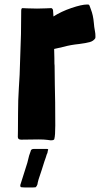

<svg xmlns="http://www.w3.org/2000/svg" viewBox="-20 -619 455 851"><path d="M151 -1 74 0Q59 0 59 -12Q59 -16 59.5 -39Q60 -62 60 -118Q60 -175 63.5 -228Q67 -281 67 -287L73 -468L74 -571Q74 -582 79 -583Q84 -583 101 -582Q118 -581 144 -581Q164 -581 183.5 -582Q203 -583 207 -583Q210 -583 212.5 -579.5Q215 -576 215 -574L217 -546Q251 -568 296.5 -583.5Q342 -599 366 -599Q372 -599 374 -598Q376 -597 378.5 -589.5Q381 -582 383 -577Q393 -552 396 -517Q397 -501 401 -480Q403 -471 403 -458Q403 -450 402 -449Q394 -437 378 -432.5Q362 -428 331 -424Q292 -420 264 -412L220 -402L221 -362Q221 -329 222 -328L223 -243Q225 -177 225 -63Q225 -19 221 -4Q221 3 205 3Q204 3 189.5 1Q175 -1 151 -1ZM76 211Q72 211 71 209Q70 207 70 204.5Q70 202 70 201L101 103L109 71L116 51Q117 41 131 41H187Q197 41 192 49Q191 60 187 66Q186 70 183 79Q180 88 177 96L165 134Q156 163 151 176Q146 194 146 198Q143 207 138 211Q135 212 108 212Q81 212 76 211Z"/></svg>

Font: Barriecito
Style: Regular
Weight: 400
Designer: Pablo Cosgaya & Sergio Jiménez
Foundry: Pablo Cosgaya & Sergio Jiménez
Version: Version 1.001